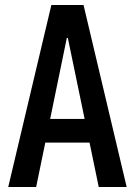

<svg xmlns="http://www.w3.org/2000/svg" viewBox="-20 -750 540 770"><path d="M13 0 186 -730H315L488 0H376L252 -598H248L125 0ZM111 -178V-273H389V-178Z"/></svg>

Font: M PLUS Code Latin Medium
Style: Regular
Weight: 500
Designer: Coji Morishita
Foundry: UNDERFOREST DESIGN
Version: Version 1.002; ttfautohint (v1.8.3)